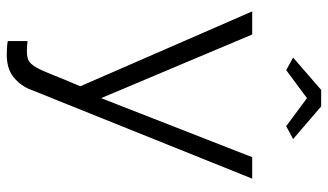

<svg xmlns="http://www.w3.org/2000/svg" viewBox="-226 -544 993 582"><g transform="rotate(90 271.0 -253.5)"><path d="M105 160Q113 161 120.5 161.5Q128 162 135 162Q153 162 163.5 157Q174 152 184 135Q194 118 206.5 86Q219 54 242 0L15 -521H85L278 -63L457 -521H522L252 151Q241 180 215.5 201.5Q190 223 146 223Q136 223 127 222.5Q118 222 105 220ZM155 -645 253 -730H303L402 -645L363 -624L278 -687L193 -624Z"/></g></svg>

Font: IngvarSans
Style: Regular
Weight: 400
Version: Version 1.000